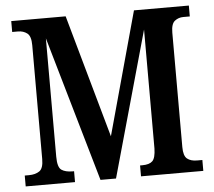

<svg xmlns="http://www.w3.org/2000/svg" viewBox="-51 -770 922 826"><g transform="rotate(-5 410.0 -357.0)"><path d="M27 0V-47H45Q73 -47 90.5 -59Q108 -71 108 -111V-603Q108 -642 91.5 -654.5Q75 -667 52 -667H27V-714H262L411 -183L557 -714H794V-667H766Q745 -667 729 -654.5Q713 -642 713 -604V-110Q713 -72 728.5 -59.5Q744 -47 771 -47H794V0H525V-47H535Q565 -47 578.5 -60Q592 -73 593 -114V-628L417 0H350L169 -627V-116Q169 -70 186 -58.5Q203 -47 233 -47H240V0Z"/></g></svg>

Font: Noto Serif Myanmar Cond SemBd
Style: Regular
Weight: 600
Width: 3
Designer: Ben Mitchell and the Monotype Design Team
Foundry: Monotype Imaging Inc.
Version: Version 2.106; ttfautohint (v1.8.4.7-5d5b)